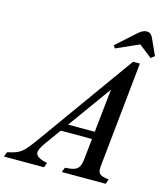

<svg xmlns="http://www.w3.org/2000/svg" viewBox="-242 -1066 1013 1170"><g transform="rotate(15 264.0 -481.0)"><path d="M157.5 -30 147 0H-106L-95 -30Q-56.5 -38 -33 -48.5Q-9.5 -59 11 -80.5Q31.5 -102 61 -143L504.5 -761.5H547.5L479 -94.5Q475.5 -61.5 488.5 -48.2Q501.5 -35 546.5 -30L535.5 0H259L270 -30Q308 -32 328.5 -39.2Q349 -46.5 358.2 -63.2Q367.5 -80 370.5 -110L384.5 -242H187.5L115 -141.5Q84 -98 84 -78Q84 -62 101 -50.2Q118 -38.5 157.5 -30ZM221.5 -289H389.5L418.5 -562.5ZM376 -811 365.5 -828.5 477.5 -929.5Q497 -947 510.2 -954.2Q523.5 -961.5 538 -961.5Q553 -961.5 562 -954.2Q571 -947 579 -929.5L624.5 -829L601.5 -811L520 -875Z"/></g></svg>

Font: Libre Caslon Condensed SemiBold Italic
Style: Regular
Weight: 600
Italic angle: -22.583°
Designer: Pablo Impallari, Rodrigo Fuenzalida, Katja Schimmel, Ertekin Erdin
Foundry: Pablo Impallari, Rodrigo Fuenzalida
Version: Version 2.000; ttfautohint (v1.8.4.7-5d5b);gftools[0.9.33]